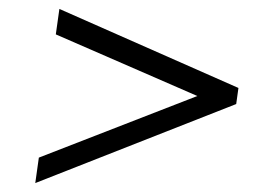

<svg xmlns="http://www.w3.org/2000/svg" viewBox="-20 -565 615 430"><path d="M59 -155 67 -212 440 -357 438 -343 105 -488 113 -545 514 -368 509 -332Z"/></svg>

Font: Pathway Extreme 28pt Light
Style: Italic
Weight: 300
Italic angle: -8°
Designer: Eduardo Rodriguez Tunni
Foundry: Eduardo Rodriguez Tunni
Version: Version 1.001;gftools[0.9.26]